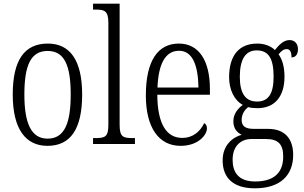

<svg xmlns="http://www.w3.org/2000/svg" viewBox="-20 -780 1646 1040"><path d="M237 10C360 10 425 -78 425 -268C425 -454 359 -544 239 -544C112 -544 49 -454 49 -268C49 -79 120 10 237 10ZM238 -29C149 -29 112 -112 112 -268C112 -425 146 -504 238 -504C329 -504 363 -426 363 -268C363 -114 330 -29 238 -29Z M484 0H711V-32H700C645 -32 628 -39 628 -105V-760H484V-728H499C545 -728 567 -722 567 -656V-105C567 -39 550 -32 495 -32H484Z M958 10C1054 10 1101 -49 1101 -85C1101 -100 1094 -109 1086 -113C1066 -71 1028 -33 967 -33C883 -33 833 -107 832 -267H1117V-298C1117 -455 1055 -544 949 -544C835 -544 770 -451 770 -263C770 -89 840 10 958 10ZM1055 -306H833C838 -431 874 -505 950 -505C1024 -505 1053 -424 1055 -306Z M1360 240C1499 240 1568 169 1568 59C1568 -22 1529 -82 1431 -82H1354C1312 -82 1289 -95 1289 -130C1289 -163 1306 -185 1324 -200C1335 -196 1360 -194 1374 -194C1472 -194 1521 -262 1521 -364C1521 -424 1507 -460 1489 -486C1505 -505 1517 -514 1533 -514C1552 -514 1559 -497 1559 -469C1583 -469 1594 -488 1594 -514C1594 -540 1579 -563 1548 -563C1512 -563 1486 -529 1469 -509C1449 -529 1415 -544 1374 -544C1274 -544 1221 -479 1221 -361C1221 -295 1249 -236 1295 -212C1267 -191 1244 -162 1244 -123C1244 -82 1266 -61 1289 -50C1239 -36 1186 7 1186 89C1186 182 1242 240 1360 240ZM1372 -230C1310 -230 1279 -274 1279 -364C1279 -462 1312 -507 1370 -507C1433 -507 1462 -466 1462 -365C1462 -272 1434 -230 1372 -230ZM1362 203C1270 203 1240 151 1240 86C1240 8 1287 -27 1342 -27H1420C1486 -27 1514 0 1514 68C1514 146 1474 203 1362 203Z"/></svg>

Font: Noto Serif Thai Condensed Light
Style: Regular
Weight: 300
Width: 3
Designer: Monotype Design Team
Foundry: Monotype Imaging Inc.
Version: Version 2.002